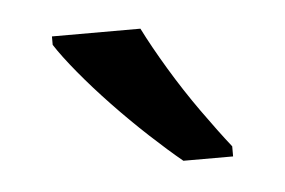

<svg xmlns="http://www.w3.org/2000/svg" viewBox="-28 -800 337 227"><g transform="rotate(-5 140.5 -686.0)"><path d="M145 -766Q156 -744 172.5 -716.5Q189 -689 207.5 -663Q226 -637 241 -618V-606H182Q165 -620 144 -639.5Q123 -659 102.5 -680.5Q82 -702 65.5 -722Q49 -742 40 -756V-766Z"/></g></svg>

Font: guzrati115
Style: Regular
Weight: 400
Designer: Jelle Bosma - Monotype Design Team, Universal Thirst
Foundry: Monotype Imaging Inc.
Version: Version 2.102